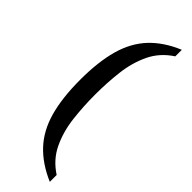

<svg xmlns="http://www.w3.org/2000/svg" viewBox="-295 -772 912 912"><g transform="rotate(45 161.5 -315.5)"><path d="M294 128Q208 91 154.5 33.5Q101 -24 77 -110Q53 -196 53 -317Q53 -438 77 -523.5Q101 -609 154.5 -666Q208 -723 294 -759V-715Q231 -674 201 -611Q171 -548 162 -472.5Q153 -397 153 -317Q153 -238 162 -162Q171 -86 201 -22.5Q231 41 294 82Z"/></g></svg>

Font: Noto Serif Hebrew SemiCondensed
Style: Regular
Weight: 400
Width: 4
Designer: Monotype Design Team
Foundry: Monotype Imaging Inc.
Version: Version 2.004; ttfautohint (v1.8.4.7-5d5b)